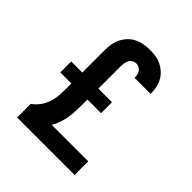

<svg xmlns="http://www.w3.org/2000/svg" viewBox="-203 -875 1006 1006"><g transform="rotate(45 300.0 -371.5)"><path d="M87 0V-101Q109 -116 125 -138Q141 -160 149.5 -185.5Q158 -211 160 -237.5Q162 -264 162 -291V-327H80V-408H162V-574Q162 -596 165.5 -618.5Q169 -641 179 -661Q189 -681 205 -698Q221 -715 241 -725Q261 -735 283 -739Q305 -743 328 -743Q349 -743 370.5 -740Q392 -737 411 -728Q430 -719 446.5 -704.5Q463 -690 473.5 -671.5Q484 -653 489 -632.5Q494 -612 494 -590V-582H375V-585Q375 -596 372.5 -606Q370 -616 364 -624.5Q358 -633 348 -637.5Q338 -642 328 -642Q316 -642 306 -636Q296 -630 290.5 -619.5Q285 -609 283 -597Q281 -585 281 -573V-408H382V-327H281V-291Q281 -266 280 -241.5Q279 -217 275 -193Q271 -169 263 -145.5Q255 -122 243 -101H513V0Z"/></g></svg>

Font: Iosevka Plex Etoile
Style: Bold
Weight: 700
Designer: Belleve Invis
Foundry: Belleve Invis
Version: Version 25.1.1; ttfautohint (v1.8.4)